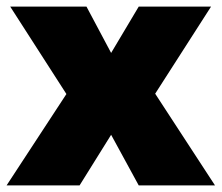

<svg xmlns="http://www.w3.org/2000/svg" viewBox="-21 -564 674 584"><path d="M10 -544 181 -278 -1 0H221L317 -154L401 0H633L451 -279L621 -544H401L317 -403L242 -544Z"/></svg>

Font: Montserrat ExtraBold
Style: Regular
Weight: 800
Designer: Julieta Ulanovsky
Foundry: Julieta Ulanovsky
Version: Version 4.000